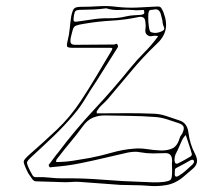

<svg xmlns="http://www.w3.org/2000/svg" viewBox="-20 -560 733 647"><path d="M306 -178Q353 -178 399.5 -178.5Q446 -179 492 -177Q516 -177 539 -169.5Q562 -162 585 -154Q611 -146 615 -113Q620 -74 637 -42Q646 -25 643.5 -12.5Q641 0 627 11Q620 17 613 23Q606 29 599 35Q572 58 541.5 63.5Q511 69 479 66Q455 64 431.5 64Q408 64 385 63Q351 61 317 58Q283 55 249 53Q236 52 224 53Q212 54 199 54Q174 53 149.5 52.5Q125 52 100 51Q93 50 88 42.5Q83 35 78 28Q75 24 73 19.5Q71 15 69 11Q59 -10 60 -16.5Q61 -23 79 -39Q126 -80 171.5 -123Q217 -166 253 -221Q280 -262 305 -304Q330 -346 355 -388Q361 -398 356.5 -398.5Q352 -399 347 -399H224Q209 -399 206.5 -403Q204 -407 208 -423Q213 -443 215 -464Q217 -485 220 -505Q224 -525 229.5 -531Q235 -537 253 -537Q283 -537 313 -539Q343 -541 373 -537Q407 -533 441 -534.5Q475 -536 509 -538Q519 -539 523 -533.5Q527 -528 531 -518Q544 -484 537.5 -458Q531 -432 505 -409Q462 -368 422.5 -320.5Q383 -273 343 -226Q334 -216 324 -207Q314 -198 306 -185ZM338 -532Q316 -529 295.5 -528Q275 -527 255 -527Q238 -527 234 -522.5Q230 -518 228 -498Q227 -490 230 -488Q233 -486 238 -487Q251 -489 263 -490.5Q275 -492 287 -494Q317 -499 347 -498.5Q377 -498 406 -505Q419 -508 431 -508.5Q443 -509 456 -510Q460 -511 463.5 -512.5Q467 -514 466 -520Q466 -527 462 -526.5Q458 -526 454 -526Q449 -526 443.5 -525.5Q438 -525 432 -526Q408 -528 384 -526.5Q360 -525 338 -532ZM500 -528Q496 -527 491.5 -527Q487 -527 484 -525Q480 -523 479.5 -505.5Q479 -488 481.5 -471Q484 -454 488 -452Q499 -448 509 -449.5Q519 -451 528 -456Q536 -461 532.5 -468.5Q529 -476 528 -483Q528 -490 526 -496Q524 -502 523 -508Q518 -532 500 -528ZM513 -438Q503 -441 493 -438.5Q483 -436 475 -443Q468 -450 470 -461.5Q472 -473 470 -483V-485Q469 -506 449 -503Q403 -493 357 -490.5Q311 -488 264 -480Q245 -477 237 -474Q229 -471 226 -462Q223 -453 218 -431Q216 -417 220 -413Q224 -409 234 -409Q266 -409 299 -409.5Q332 -410 364 -410Q367 -410 370.5 -412Q374 -414 376 -409Q379 -404 376.5 -400Q374 -396 372 -393Q355 -366 338 -339Q321 -312 304 -285Q285 -257 268 -228.5Q251 -200 229 -174Q197 -136 161.5 -102Q126 -68 90 -35Q72 -19 71 -13Q70 -7 81 15Q85 23 89.5 30.5Q94 38 103 37Q125 36 146.5 38.5Q168 41 190 41Q258 40 325.5 45.5Q393 51 460 53Q478 54 496 54.5Q514 55 532 53Q552 50 556 44.5Q560 39 560 15Q560 7 559.5 -1Q559 -9 560 -18Q560 -44 538 -44Q516 -43 495 -43Q474 -43 452 -47Q442 -49 432 -48.5Q422 -48 411 -46Q371 -37 331 -27.5Q291 -18 251 -10Q227 -5 203.5 -2Q180 1 156 3Q153 4 150 4Q147 4 145 0Q143 -4 145.5 -6.5Q148 -9 150 -12Q157 -21 163 -29.5Q169 -38 176 -46Q233 -122 297 -190.5Q361 -259 420 -332Q442 -359 466.5 -383.5Q491 -408 513 -438ZM169 -14Q198 -14 227 -18.5Q256 -23 284 -28Q320 -35 356.5 -45.5Q393 -56 430 -59Q453 -61 475.5 -57.5Q498 -54 520 -53Q544 -52 561 -60Q578 -68 586 -96Q587 -100 589 -102.5Q591 -105 593 -108Q601 -123 599 -131.5Q597 -140 582 -145Q562 -152 541 -158.5Q520 -165 499 -166Q459 -169 418.5 -169.5Q378 -170 337 -171Q315 -172 294.5 -164Q274 -156 258 -133Q239 -107 218.5 -82.5Q198 -58 178 -32Q175 -28 172 -24.5Q169 -21 169 -14ZM606 -105Q597 -96 592.5 -85.5Q588 -75 583 -64Q579 -54 573.5 -44Q568 -34 568 -20Q569 -4 581 -10Q591 -15 601 -20.5Q611 -26 621 -32Q628 -36 626 -43Q622 -58 616.5 -73.5Q611 -89 606 -105ZM569 22Q567 42 583 32Q596 24 607 14Q618 4 629 -6Q631 -8 633 -11.5Q635 -15 633 -19Q630 -24 622 -20Q610 -13 598 -6.5Q586 0 574 6Q570 8 569.5 12.5Q569 17 569 22Z"/></svg>

Font: Rock 3D
Style: Regular
Weight: 400
Version: Version 1.000